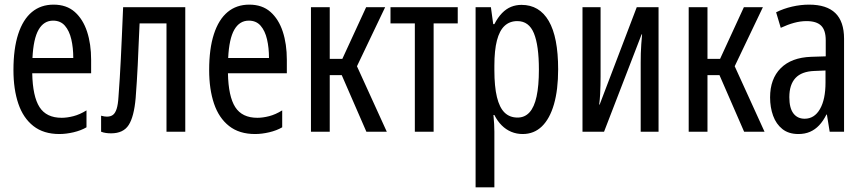

<svg xmlns="http://www.w3.org/2000/svg" viewBox="-20 -568 3720 828"><path d="M236 10Q168 10 124 -24.5Q80 -59 59 -121Q38 -183 38 -266Q38 -358 58.5 -421Q79 -484 117.5 -516Q156 -548 211 -548Q267 -548 302.5 -516.5Q338 -485 355.5 -431.5Q373 -378 373 -310V-252H119Q121 -152 150.5 -106Q180 -60 246 -60Q269 -60 296.5 -67Q324 -74 353 -92V-19Q329 -5 297 2.5Q265 10 236 10ZM120 -318H296Q296 -362 287.5 -398.5Q279 -435 260 -457Q241 -479 209 -479Q169 -479 146.5 -440Q124 -401 120 -318Z M459 7Q448 7 437 5.5Q426 4 416 0V-69Q424 -67 429.5 -66Q435 -65 441 -65Q457 -65 467 -72.5Q477 -80 483 -98.5Q489 -117 491 -151Q494 -193 496.5 -231.5Q499 -270 501 -313Q503 -356 505.5 -410Q508 -464 511 -537H779V0H698V-467H582Q579 -412 577.5 -368Q576 -324 574 -287.5Q572 -251 570 -216.5Q568 -182 565 -145Q558 -65 535 -29Q512 7 459 7Z M1080 10Q1012 10 968 -24.5Q924 -59 903 -121Q882 -183 882 -266Q882 -358 902.5 -421Q923 -484 961.5 -516Q1000 -548 1055 -548Q1111 -548 1146.5 -516.5Q1182 -485 1199.5 -431.5Q1217 -378 1217 -310V-252H963Q965 -152 994.5 -106Q1024 -60 1090 -60Q1113 -60 1140.5 -67Q1168 -74 1197 -92V-19Q1173 -5 1141 2.5Q1109 10 1080 10ZM964 -318H1140Q1140 -362 1131.5 -398.5Q1123 -435 1104 -457Q1085 -479 1053 -479Q1013 -479 990.5 -440Q968 -401 964 -318Z M1560 0 1442 -271V-283L1559 -537H1641L1514 -271L1515 -292L1648 0ZM1321 0V-537H1402V0ZM1392 -244V-314H1494V-244Z M1769 0V-467H1664V-537H1954V-467H1850V0Z M2031 240V-537H2097L2107 -464H2112Q2127 -493 2145 -511.5Q2163 -530 2184 -538.5Q2205 -547 2229 -547Q2306 -547 2346.5 -477.5Q2387 -408 2387 -269Q2387 -181 2369 -118.5Q2351 -56 2317 -23Q2283 10 2234 10Q2208 10 2185 0.5Q2162 -9 2143.5 -27.5Q2125 -46 2112 -72H2108Q2110 -51 2111 -33Q2112 -15 2112 0V240ZM2212 -61Q2243 -61 2263.5 -83.5Q2284 -106 2294 -152Q2304 -198 2304 -268Q2304 -372 2282.5 -424.5Q2261 -477 2211 -477Q2178 -477 2156 -456.5Q2134 -436 2123 -393.5Q2112 -351 2112 -285V-265Q2112 -195 2123 -149.5Q2134 -104 2156 -82.5Q2178 -61 2212 -61Z M2492 0V-537H2570V-239Q2570 -219 2569.5 -200Q2569 -181 2568 -160.5Q2567 -140 2564 -117H2566L2726 -537H2820V0H2743V-298Q2743 -318 2743.5 -337.5Q2744 -357 2745.5 -377Q2747 -397 2749 -420H2747L2585 0Z M3189 0 3071 -271V-283L3188 -537H3270L3143 -271L3144 -292L3277 0ZM2950 0V-537H3031V0ZM3021 -244V-314H3123V-244Z M3423 10Q3381 10 3354 -11.5Q3327 -33 3314 -69Q3301 -105 3301 -148Q3301 -228 3347 -274Q3393 -320 3478 -323L3541 -325V-394Q3541 -438 3521 -457.5Q3501 -477 3458 -477Q3432 -477 3404.5 -469.5Q3377 -462 3347 -448L3327 -515Q3359 -531 3396 -539.5Q3433 -548 3469 -548Q3545 -548 3582.5 -511.5Q3620 -475 3620 -401V0H3558L3546 -74H3544Q3530 -46 3512.5 -27.5Q3495 -9 3473 0.5Q3451 10 3423 10ZM3450 -56Q3492 -56 3516 -97.5Q3540 -139 3540 -212V-264L3492 -262Q3437 -260 3410.5 -231.5Q3384 -203 3384 -149Q3384 -102 3401.5 -79Q3419 -56 3450 -56Z"/></svg>

Font: Noto Sans ExtraCondensed
Style: Regular
Weight: 400
Width: 2
Designer: Monotype Design Team
Foundry: Monotype Imaging Inc.
Version: Version 2.013